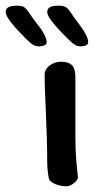

<svg xmlns="http://www.w3.org/2000/svg" viewBox="-81 -651 357 675"><path d="M-18 -631C-45 -631 -61 -627 -61 -608C-61 -587 -13 -538 12 -513C33 -492 43 -488 56 -488C69 -488 83 -492 83 -502C83 -511 81 -517 73 -533C63 -552 50 -565 33 -589C12 -619 8 -631 -18 -631ZM128 -631C101 -631 85 -627 85 -608C85 -587 134 -538 159 -513C180 -492 190 -488 202 -488C216 -488 229 -492 229 -502C229 -511 227 -517 219 -533C209 -552 197 -565 180 -589C159 -619 155 -631 128 -631ZM184 -380C184 -415 173 -434 132 -434C108 -434 76 -416 76 -390C76 -348 78 -308 80 -263C83 -202 85 -131 85 -79C85 -58 88 -38 91 -22C97 -6 130 4 153 4C167 4 192 -13 193 -27C188 -76 184 -112 184 -170V-199Z"/></svg>

Font: Itim
Style: Regular
Weight: 400
Designer: CadsonDemak Team
Foundry: Pablo Impallari
Version: Version 1.002;PS 001.002;hotconv 1.0.88;makeotf.lib2.5.64775